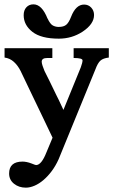

<svg xmlns="http://www.w3.org/2000/svg" viewBox="-20 -664 540 884"><path d="M89 -594Q89 -617 101.5 -630.5Q114 -644 134 -644Q173 -644 199 -578V-579Q211 -553 223.5 -546.5Q236 -540 250 -540Q273 -540 285 -550Q297 -560 307 -586Q329 -643 367 -643Q387 -643 400 -629Q413 -615 413 -595Q413 -553 360 -518Q311 -486 251 -486Q169 -486 129 -517.5Q89 -549 89 -594ZM1 -442H221V-397H198Q172 -397 172 -380Q172 -373 176 -361Q180 -349 185 -337Q197 -312 208 -291L239 -227Q244 -216 250 -205Q260 -183 272 -158L352 -354Q360 -376 360 -386Q360 -397 319 -397V-442H481V-399Q455 -396 442.5 -385Q430 -374 419 -344L250 69Q236 100 218 124Q200 148 180 165Q160 182 139 191Q118 200 99 200Q67 200 44.5 182Q22 164 22 135Q22 80 84 80Q92 80 102.5 82Q113 84 126 89Q143 96 146 96Q171 96 194 37L222 -30Q195 -88 167 -145L130 -222Q102 -279 75 -337Q62 -363 43.5 -379.5Q25 -396 1 -399Z"/></svg>

Font: New Athena Unicode
Style: Bold
Weight: 700
Designer: J. Rusten 1997; rev. by R. Hancock 2001, 2002, rev. by D. Mastronarde 2002-2021
Foundry: Society for Classical Studies (formerly American Philological Association)
Version: Version 5.008